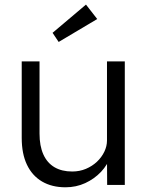

<svg xmlns="http://www.w3.org/2000/svg" viewBox="-20 -786 622 816"><path d="M258.4 10Q200.7 10 158.8 -14.5Q117 -39 94.7 -85.6Q72.3 -132.3 72.3 -199.7V-525H148V-218.2Q148 -165.8 164.2 -129.8Q180.4 -93.7 211.4 -75.4Q242.5 -57.1 286.9 -57.1Q318.2 -57.1 345.1 -68.4Q372 -79.8 392 -98.6Q412 -117.5 423.4 -141.2Q434.7 -164.8 434.7 -188.8V-525H510.4V0H435.4L434.7 -113.7L449.7 -122.3Q437.7 -85.7 409.4 -55.7Q381 -25.7 342.2 -7.8Q303.4 10 258.4 10ZM229.3 -607.7 203.4 -646.5 345.4 -766.5 393.2 -705.1Z"/></svg>

Font: Lexend Medium
Style: Regular
Weight: 500
Designer: Bonnie Shaver-Troup, Thomas Jockin
Foundry: Lexend
Version: Version 1.005